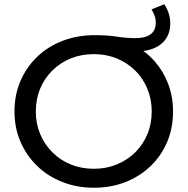

<svg xmlns="http://www.w3.org/2000/svg" viewBox="-20 -873 880 901"><path d="M421 8Q341 8 272.5 -19Q204 -46 154 -94.5Q104 -143 76 -208Q48 -273 48 -350Q48 -428 76 -493Q104 -558 154.5 -606.5Q205 -655 274 -681.5Q343 -708 424 -708Q484 -708 529 -701Q574 -694 616 -694Q662 -694 686.5 -712Q711 -730 711 -767Q711 -785 705 -800.5Q699 -816 691 -829L751 -853Q764 -834 771.5 -811Q779 -788 779 -764Q779 -701 735.5 -666Q692 -631 612 -631Q583 -631 550.5 -634.5Q518 -638 489 -642L614 -657Q667 -630 707 -584Q747 -538 769.5 -478.5Q792 -419 792 -350Q792 -272 764.5 -207Q737 -142 686.5 -93.5Q636 -45 568.5 -18.5Q501 8 421 8ZM421 -81Q479 -81 528.5 -101.5Q578 -122 614.5 -158Q651 -194 671.5 -243Q692 -292 692 -350Q692 -407 671.5 -456.5Q651 -506 614.5 -542Q578 -578 528.5 -598.5Q479 -619 421 -619Q362 -619 312.5 -599Q263 -579 226 -542.5Q189 -506 168.5 -457Q148 -408 148 -350Q148 -293 168.5 -244Q189 -195 226 -158Q263 -121 312.5 -101Q362 -81 421 -81Z"/></svg>

Font: MOST Montserrat Medium
Style: Regular
Weight: 500
Designer: Julieta Ulanovsky
Foundry: Julieta Ulanovsky
Version: Version 8.000;March 11, 2024;FontCreator 15.0.0.2926 64-bit